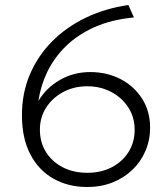

<svg xmlns="http://www.w3.org/2000/svg" viewBox="-20 -735 674 770"><path d="M330 15Q254 15 194.8 -18.2Q135.5 -51.5 101.8 -115.8Q68 -180 68 -273Q68 -361.5 99.8 -436.2Q131.5 -511 189 -569Q246.5 -627 324.5 -664.2Q402.5 -701.5 495 -715L517 -665Q426.5 -656.5 358.2 -625.8Q290 -595 243 -548.5Q196 -502 169.2 -445.8Q142.5 -389.5 134 -330Q165.5 -383 220.5 -414.5Q275.5 -446 342 -446Q409 -446 463.5 -417.8Q518 -389.5 550 -339.2Q582 -289 582 -223Q582 -173 563.2 -129.5Q544.5 -86 510.8 -53.8Q477 -21.5 431 -3.2Q385 15 330 15ZM330 -42Q385.5 -42 428.2 -64.2Q471 -86.5 495.5 -125.5Q520 -164.5 520 -215Q520 -264.5 494.8 -303.8Q469.5 -343 426.5 -366Q383.5 -389 330 -389Q276.5 -389 233.5 -366Q190.5 -343 165.2 -303.8Q140 -264.5 140 -215Q140 -164.5 164.2 -125.5Q188.5 -86.5 231.5 -64.2Q274.5 -42 330 -42Z"/></svg>

Font: Geologica Roman Thin
Style: Regular
Weight: 250
Designer: Sindre Bremnes, Frode Helland
Foundry: Monokrom Skriftforlag AS
Version: Version 1.010;gftools[0.9.28]